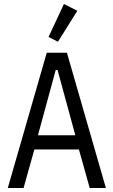

<svg xmlns="http://www.w3.org/2000/svg" viewBox="-20 -941 568 961"><path d="M270 -732 223 -756 300 -921 367 -887ZM429 0 375 -193H152L98 0H19L214 -677H315L510 0ZM268 -591H259L170 -264H357Z"/></svg>

Font: PlemolJP
Style: Regular
Weight: 400
Monospace: yes
Version: v2.0.4; ttfautohint (v1.8.4.7-5d5b-dirty) -l 6 -r 45 -G 200 